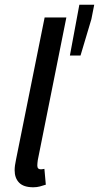

<svg xmlns="http://www.w3.org/2000/svg" viewBox="-20 -783 419 813"><path d="M121 10Q80 10 61 -9.5Q42 -29 42 -62Q42 -72 43.5 -83Q45 -94 48 -108L169 -709H261L140 -105Q139 -97 138.5 -92Q138 -87 138 -82Q138 -66 153 -66Q156 -66 159 -66.5Q162 -67 168 -68L174 -1Q162 3 149 6.5Q136 10 121 10ZM276 -548 316 -763H379L367 -702L321 -548Z"/></svg>

Font: Source Sans 3 ExtraLight Medium
Style: Italic
Weight: 500
Italic angle: -11°
Version: Version 3.052;hotconv 1.1.0;makeotfexe 2.6.0